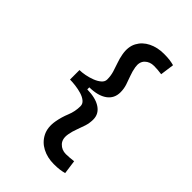

<svg xmlns="http://www.w3.org/2000/svg" viewBox="-260 -898 1106 1106"><g transform="rotate(45 293.0 -345.0)"><path d="M398.4 104.5Q345.7 104.5 304.2 82.8Q262.7 61 242.2 20.5Q221.7 -20 231.4 -76.2Q238.8 -118.2 255.1 -157.7Q271.5 -197.3 271.5 -240.2Q271.5 -259.3 255.9 -272.2Q240.2 -285.2 216.1 -292.5Q191.9 -299.8 166 -303Q140.1 -306.2 120.1 -306.2V-383.3Q139.6 -383.3 165.3 -388.2Q190.9 -393.1 215.3 -402.6Q239.7 -412.1 255.6 -426Q271.5 -439.9 271.5 -458Q271.5 -487.8 263.4 -514.6Q255.4 -541.5 245.8 -567.9Q236.3 -594.2 231.4 -622.1Q221.7 -676.3 242.2 -714.6Q262.7 -752.9 304.2 -773.4Q345.7 -793.9 398.4 -793.9Q427.2 -793.9 446.3 -791.3Q465.3 -788.6 481.4 -784.2L469.7 -699.2Q452.6 -701.7 436.8 -702.9Q420.9 -704.1 407.2 -704.1Q372.6 -704.1 351.1 -682.6Q329.6 -661.1 335.9 -622.1Q340.8 -593.3 350.8 -566.9Q360.8 -540.5 369.4 -514.4Q377.9 -488.3 377.9 -460Q377.9 -409.7 339.1 -381.8Q300.3 -354 230.5 -353V-336.4Q300.3 -335.4 339.1 -309.3Q377.9 -283.2 377.9 -238.3Q377.9 -209 369.4 -182.4Q360.8 -155.8 350.8 -129.9Q340.8 -104 335.9 -76.2Q328.1 -33.2 350.3 -9.3Q372.6 14.6 407.2 14.6Q420.9 14.6 436.8 13.2Q452.6 11.7 469.7 9.8L481.4 94.7Q465.3 99.1 446.3 101.8Q427.2 104.5 398.4 104.5Z"/></g></svg>

Font: Cascadia Code NF
Style: Regular
Weight: 400
Monospace: yes
Designer: Aaron Bell
Foundry: Saja Typeworks
Version: Version 2404.023; ttfautohint (v1.8.4)